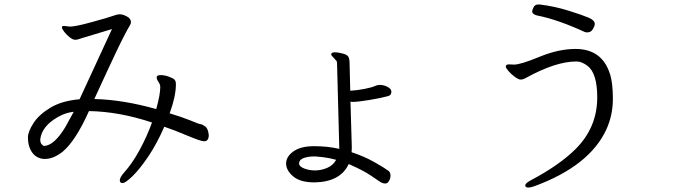

<svg xmlns="http://www.w3.org/2000/svg" viewBox="-20 -773 3040 859"><path d="M240 -250Q167 -209 160 -149Q160 -134 167 -127Q174 -120 178 -120Q223 -123 272 -204Q292 -239 310 -273Q273 -269 240 -250ZM679 -285Q697 -350 697 -383V-384Q697 -395 689 -406.5Q681 -418 681 -427L682 -431Q684 -437 700 -437Q716 -437 735.5 -430Q755 -423 761 -416.5Q767 -410 767 -396Q767 -342 739 -266Q795 -249 829.5 -235Q864 -221 868.5 -219.5Q873 -218 879.5 -217Q886 -216 898.5 -207Q911 -198 914 -169Q914 -141 893 -141Q878 -141 817.5 -166.5Q757 -192 715 -206Q682 -130 643.5 -73Q605 -16 573 15Q541 46 528.5 46Q516 46 516 33.5Q516 21 535 -1Q570 -39 603.5 -100Q637 -161 660 -225Q512 -274 378 -276Q318 -142 260 -94Q219 -62 182 -62H174Q129 -67 112 -114Q105 -133 105 -158.5Q105 -184 130 -222.5Q155 -261 206 -291.5Q257 -322 336 -329L481 -643L345 -602Q327 -595 316.5 -595Q306 -595 292 -606Q278 -617 267.5 -630.5Q257 -644 257 -650.5Q257 -657 266 -657L293 -654Q318 -654 394 -675Q470 -696 487 -702.5Q504 -709 516.5 -709Q529 -709 547.5 -699.5Q566 -690 566 -673Q566 -667 560.5 -658.5Q555 -650 538 -617.5Q521 -585 500 -541Q479 -497 458.5 -452.5Q438 -408 422.5 -374.5Q407 -341 402 -330Q530 -327 679 -285Z M1392 -73H1382Q1361 -73 1340.5 -66.5Q1320 -60 1318 -43V-42Q1318 -28 1341.5 -19Q1365 -10 1391.5 -10.5Q1418 -11 1444 -22Q1470 -33 1484 -58Q1456 -66 1424 -70ZM1544 -489 1547 -367Q1580 -369 1612 -375.5Q1644 -382 1656 -387.5Q1668 -393 1676 -393H1680Q1697 -393 1712.5 -385Q1728 -377 1730 -368L1731 -362Q1731 -347 1716 -343Q1684 -334 1632 -325.5Q1580 -317 1556 -317L1548 -318L1554 -113L1553 -92Q1608 -74 1653.5 -48.5Q1699 -23 1719 -8Q1727 -1 1727 12Q1727 25 1720.5 36.5Q1714 48 1703.5 48Q1693 48 1681.5 41Q1670 34 1637.5 11.5Q1605 -11 1540 -39Q1503 41 1387 43Q1323 43 1291.5 16Q1260 -11 1260 -41.5Q1260 -72 1292.5 -95.5Q1325 -119 1385.5 -119Q1446 -119 1498 -107L1488 -487Q1488 -502 1481 -505Q1475 -513 1468.5 -519Q1462 -525 1462 -530V-532Q1465 -539 1478 -539Q1491 -539 1511.5 -534Q1532 -529 1538 -520Q1544 -511 1544 -489Z M2257 -485 2280 -484Q2309 -484 2394 -519Q2479 -554 2555 -554Q2672 -554 2708 -445Q2722 -405 2722 -331Q2722 -257 2692 -192Q2616 -30 2371 60Q2356 66 2343 66Q2330 66 2330 56.5Q2330 47 2354 34Q2481 -33 2554 -105Q2652 -202 2652 -337Q2652 -445 2609 -478Q2583 -498 2559 -498Q2467 -498 2336 -426Q2330 -423 2324 -420Q2318 -417 2309 -417Q2300 -417 2283.5 -429Q2267 -441 2255 -455Q2243 -469 2243 -475Q2243 -485 2257 -485ZM2394 -753Q2461 -745 2524.5 -725Q2588 -705 2614.5 -693.5Q2641 -682 2641 -666Q2641 -657 2632.5 -642.5Q2624 -628 2607 -628Q2602 -628 2596 -630Q2474 -686 2382 -704Q2361 -709 2361 -723Q2361 -727 2367 -740Q2373 -753 2388 -753Z"/></svg>

Font: LXGW Bright GB
Style: Regular
Weight: 400
Designer: Christian Thalmann (Catharsis Fonts)
Foundry: LXGW / Christian Thalmann (Catharsis Fonts) / Fontworks Inc.
Version: Version 5.510